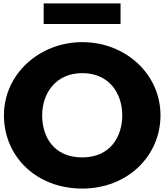

<svg xmlns="http://www.w3.org/2000/svg" viewBox="-20 -1086 960 1121"><path d="M235 -1066V-946H683.8V-1066ZM3 -413C3 -172 192.2 15 460.5 15C721.2 15 917 -172 917 -413C917 -654 712.5 -840 460.5 -840C210.8 -840 3 -654 3 -413ZM226.2 -413C226.2 -536 301 -659 460.5 -659C621.2 -659 693.8 -536 693.8 -413C693.8 -290 625.5 -167 460.5 -167C291.2 -167 226.2 -290 226.2 -413Z"/></svg>

Font: Hussar
Style: BdWide
Weight: 700
Foundry: Cannot Into Space Fonts
Version: Version 2.00